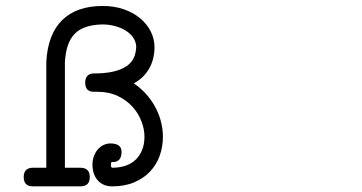

<svg xmlns="http://www.w3.org/2000/svg" viewBox="-20 -624 1244 660"><path d="M93.3 16.6Q61.5 16.6 61.5 -15.1Q61.5 -47.4 93.3 -47.4H139.2V-412.1Q144.5 -506.8 194.1 -555.2Q243.7 -603.5 333 -603.5Q373 -603.5 405.8 -592Q438.5 -580.6 461.9 -561Q485.4 -541.5 498.3 -515.6Q511.2 -489.7 511.2 -460.4Q511.2 -445.3 507.8 -428.5Q504.4 -411.6 496.3 -395Q488.3 -378.4 474.4 -363.5Q460.4 -348.6 439.9 -337.4Q462.4 -322.3 481 -302Q499.5 -281.7 512.7 -257.8Q525.9 -233.9 533 -207.3Q540 -180.7 540 -153.8Q540 -120.1 529.1 -89.1Q518.1 -58.1 496.1 -34.7Q474.1 -11.2 441.4 2.7Q408.7 16.6 365.7 16.6Q351.6 16.6 339.1 12Q326.7 7.3 317.6 -2.2Q308.6 -11.7 303.2 -25.6Q297.9 -39.6 297.9 -58.1Q297.9 -74.2 303 -87.6Q308.1 -101.1 316.4 -110.6Q324.7 -120.1 335.9 -125.5Q347.2 -130.9 359.4 -130.9Q397.9 -130.9 397.9 -102.1Q397.9 -84.5 390.1 -75.7Q382.3 -66.9 368.2 -66.9Q367.2 -66.9 365.7 -67.1Q364.3 -67.4 363.3 -67.4Q361.3 -64 361.3 -56.2Q361.3 -52.7 362.5 -50Q363.8 -47.4 365.7 -47.4Q390.6 -47.4 411.1 -54.2Q431.6 -61 446 -74.7Q460.4 -88.4 468.5 -108.4Q476.6 -128.4 476.6 -154.3Q476.6 -179.7 466.3 -206.8Q456.1 -233.9 435.8 -256.6Q415.5 -279.3 385 -293.9Q354.5 -308.6 313.5 -308.6H301.8Q272.9 -308.6 272.9 -340.3Q272.9 -355 280.5 -363.3Q288.1 -371.6 303.7 -371.6H314.5Q356.9 -373 383.1 -381.6Q409.2 -390.1 423.6 -403.3Q438 -416.5 443.1 -432.9Q448.2 -449.2 448.2 -465.8Q446.8 -481.9 437.3 -495.6Q427.7 -509.3 411.9 -519Q396 -528.8 375.2 -534.4Q354.5 -540 331.1 -540Q298.8 -539.1 275.4 -531.2Q252 -523.4 236.6 -507.6Q221.2 -491.7 213.1 -467.5Q205.1 -443.4 203.1 -410.2V-47.4H256.3Q288.6 -47.4 288.6 -15.1Q288.6 16.6 256.3 16.6Z"/></svg>

Font: Erica Type
Style: Italic
Weight: 400
Monospace: yes
Designer: Peter Wiegel
Foundry: Peter Wiegel
Version: Version 1.000 2010 initial release